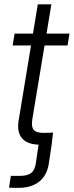

<svg xmlns="http://www.w3.org/2000/svg" viewBox="-20 -681 348 905"><path d="M22.5 203.6 31.2 147.9Q39.6 147.9 53.5 147.9Q67.4 147.9 74.7 147.9Q110.8 147.9 128.2 133.3Q145.5 118.7 149.4 85L163.1 -6.8H224.6L210.9 85Q206.1 123 188.2 149.7Q170.4 176.3 139.9 190.4Q109.4 204.6 66.9 204.6Q53.7 204.6 42.7 204.3Q31.7 204.1 22.5 203.6ZM307.6 -522.5 298.3 -466.8H39.6L48.8 -522.5ZM158.2 -660.6H222.2L132.3 -118.7Q126.5 -83.5 139.2 -68.8Q151.9 -54.2 187 -54.7Q196.8 -54.7 208.3 -55.2Q219.7 -55.7 230 -56.2L223.6 -0.5Q212.4 0 199.2 0.5Q186 1 173.8 1Q112.3 2 85.4 -27.3Q58.6 -56.6 67.9 -113.3Z"/></svg>

Font: Inter 28pt Light
Style: Italic
Weight: 300
Italic angle: -9.3988°
Designer: Rasmus Andersson
Foundry: rsms
Version: Version 4.001;git-66647c0bb